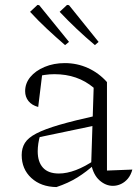

<svg xmlns="http://www.w3.org/2000/svg" viewBox="-20 -749 557 779"><path d="M438 5Q409 5 384 -17Q359 -39 350 -83L360 -393Q295 -448 201 -448Q181 -448 161 -445Q141 -442 122 -437L152 -454L135 -315Q109 -322 95.5 -339Q82 -356 82 -379Q82 -411 103 -436.5Q124 -462 161 -477.5Q198 -493 243 -493Q293 -493 337 -473Q381 -453 414 -416V-57L517 -61Q511 -39 499 -24.5Q487 -10 471 -2.5Q455 5 438 5ZM209 10Q146 9 107 -27Q68 -63 68 -120Q68 -148 81 -169Q94 -190 127.5 -207.5Q161 -225 221 -242.5Q281 -260 376 -281V-242L123 -189L143 -200Q138 -184 135.5 -167Q133 -150 133 -135Q133 -92 154.5 -68.5Q176 -45 219 -45Q251 -45 288 -59Q325 -73 366 -101V-84Q331 -52 294 -29Q257 -6 209 10ZM244 -566Q207 -598 171 -631.5Q135 -665 102 -701L132 -729L139 -728L260 -579ZM365 -566Q327 -598 291.5 -631.5Q256 -665 222 -701L252 -729L260 -728L380 -579Z"/></svg>

Font: Piazzolla Thin ExtraLight
Style: Regular
Weight: 250
Version: Version 2.005